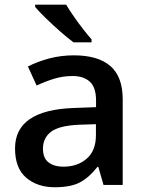

<svg xmlns="http://www.w3.org/2000/svg" viewBox="-20 -786 620 816"><path d="M293.9 -550.8Q396.5 -550.8 449 -505.4Q501.5 -460 501.5 -363.8V0H419.9L397.9 -76.7H394Q359.4 -32.2 320.3 -11.2Q281.2 9.8 212.4 9.8Q139.2 9.8 91.6 -30.5Q43.9 -70.8 43.9 -155.3Q43.9 -318.4 294.4 -327.1L388.2 -330.6V-358.9Q388.2 -414.6 361.8 -438.7Q335.4 -462.9 288.6 -462.9Q247.6 -462.9 209.5 -451.2Q171.4 -439.5 135.7 -422.4L98.6 -503.4Q138.2 -523.9 188.5 -537.4Q238.8 -550.8 293.9 -550.8ZM387.7 -258.3 317.9 -255.9Q231.4 -252.4 197 -226.1Q162.6 -199.7 162.6 -154.3Q162.6 -113.8 186.5 -95.7Q210.4 -77.6 249.5 -77.6Q309.1 -77.6 348.4 -111.6Q387.7 -145.5 387.7 -211.4ZM261.2 -766.1Q274.4 -743.7 293.5 -716.3Q312.5 -689 332.8 -662.8Q353 -636.7 369.1 -618.7V-606H292.5Q268.1 -624 235.8 -652.3Q203.6 -680.7 174.3 -709.2Q145 -737.8 129.4 -756.3V-766.1Z"/></svg>

Font: Open Sans SemiBold
Style: Regular
Weight: 600
Designer: Monotype Design Team
Foundry: Monotype Imaging Inc.
Version: Version 3.003; ttfautohint (v1.8.4)